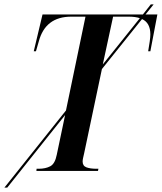

<svg xmlns="http://www.w3.org/2000/svg" viewBox="-73 -780 738 876"><path d="M-53 76 228 -276 317 -704H252Q134 -704 104 -591L91 -546H81L121 -714H579L615 -760H628L591 -714H645L613 -546H603Q607 -569 610 -590Q613 -611 613 -623Q613 -676 575 -693L392 -465L311 -81Q308 -68 306 -59Q304 -50 304 -43Q304 -23 321.5 -16.5Q339 -10 368 -10H376L374 0H93L94 -10H103Q135 -10 156.5 -21.5Q178 -33 186 -74L224 -255L-40 76ZM443 -704 396 -486 565 -697Q545 -704 514 -704Z"/></svg>

Font: Noto Serif Display Condensed SemiBold
Style: Italic
Weight: 600
Width: 3
Italic angle: -12°
Designer: Monotype Design Team
Foundry: Monotype Imaging Inc.
Version: Version 2.009